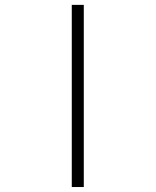

<svg xmlns="http://www.w3.org/2000/svg" viewBox="-20 -752 626 772"><path d="M316.9 0H268.6V-732.4H316.9Z"/></svg>

Font: Cascadia Code ExtraLight
Style: Regular
Weight: 200
Monospace: yes
Designer: Aaron Bell
Foundry: Saja Typeworks
Version: Version 2407.024; ttfautohint (v1.8.4)